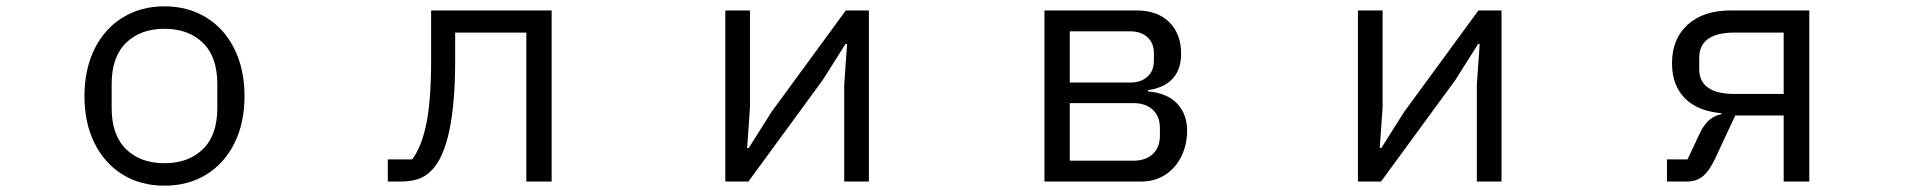

<svg xmlns="http://www.w3.org/2000/svg" viewBox="-20 -574 6040 607"><path d="M247 -270Q247 -355 279 -419.5Q311 -484 368.5 -519Q426 -554 500 -554Q574 -554 631.5 -519Q689 -484 721 -419.5Q753 -355 753 -270Q753 -185 721 -121Q689 -57 632 -22Q575 13 500 13Q425 13 368 -22Q311 -57 279 -121Q247 -185 247 -270ZM667 -232V-309Q667 -394 621.5 -438.5Q576 -483 500 -483Q424 -483 378.5 -438.5Q333 -394 333 -309V-232Q333 -147 378.5 -102.5Q424 -58 500 -58Q576 -58 621.5 -102.5Q667 -147 667 -232Z M1206 0V-70H1283Q1313 -110 1328 -183.5Q1343 -257 1343 -386V-541H1724V0H1644V-471H1419V-384Q1419 -110 1344 -35Q1326 -16 1302 -8Q1278 0 1245 0Z M2346 0H2273V-541H2351V-234L2342 -106H2347L2419 -220L2654 -541H2727V0H2649V-307L2658 -435H2653L2581 -321Z M3282 0V-541H3573Q3639 -541 3676.5 -504Q3714 -467 3714 -404Q3714 -354 3687 -325Q3660 -296 3609 -289V-285Q3670 -280 3701.5 -246.5Q3733 -213 3733 -161Q3733 -117 3715 -80Q3697 -43 3664 -21.5Q3631 0 3587 0ZM3552 -313Q3587 -313 3607.5 -331.5Q3628 -350 3628 -382V-406Q3628 -438 3607.5 -456.5Q3587 -475 3552 -475H3362V-313ZM3563 -66Q3602 -66 3624.5 -87Q3647 -108 3647 -145V-169Q3647 -206 3624.5 -227Q3602 -248 3563 -248H3362V-66Z M4346 0H4273V-541H4351V-234L4342 -106H4347L4419 -220L4654 -541H4727V0H4649V-307L4658 -435H4653L4581 -321Z M5250 0V-70H5315L5355 -155Q5379 -205 5422 -213V-216Q5346 -223 5306 -264Q5266 -305 5266 -374Q5266 -451 5315.5 -496Q5365 -541 5452 -541H5700V0H5619V-209H5466L5402 -72Q5383 -32 5362.5 -16Q5342 0 5313 0ZM5619 -277V-471H5464Q5352 -471 5352 -391V-356Q5352 -277 5464 -277Z"/></svg>

Font: IBM Plex Sans JP
Style: Regular
Weight: 400
Designer: Mike Abbink; Paul van der Laan; Pieter van Rosmalen; Wujin Sim; Yejin Wi; Jinhee Kim; Boomi Park; Yona Kim; Kichan Ma
Foundry: Sandoll Inc.
Version: Version 1.000